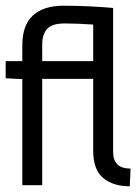

<svg xmlns="http://www.w3.org/2000/svg" viewBox="-20 -653 480 677"><path d="M437.5 3.9Q378.9 3.9 343.8 -25.4Q308.6 -54.7 308.6 -121.1V-375H128.9V0H58.6V-374L0 -377V-437.5H58.6V-492.2Q58.6 -564.5 96.2 -598.6Q133.8 -632.8 203.1 -632.8Q290 -632.8 378.9 -625V-116.2Q378.9 -88.9 393.6 -73.7Q408.2 -58.6 440.4 -58.6ZM308.6 -437.5V-566.4Q253.9 -570.3 208 -570.3Q163.1 -570.3 146 -550.8Q128.9 -531.2 128.9 -497.1V-437.5Z"/></svg>

Font: Sudo Variable
Style: Regular
Weight: 400
Monospace: yes
Designer: Jens Kutilek
Foundry: Jens Kutilek
Version: Version 0.040